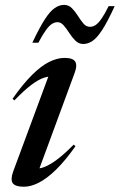

<svg xmlns="http://www.w3.org/2000/svg" viewBox="-20 -734 478 766"><path d="M32.5 -49.5 180.5 -449 195.5 -428Q177.5 -431 155.8 -424Q134 -417 105.2 -395.5Q76.5 -374 37.5 -333.5L30 -340Q71.5 -399 107.8 -435Q144 -471 176.2 -487Q208.5 -503 237.5 -503Q271 -503 280 -488.2Q289 -473.5 278.5 -445L130 -42L110 -63Q125 -59 146.2 -64.2Q167.5 -69.5 198.8 -91Q230 -112.5 274 -157L281 -150.5Q240 -92.5 203.5 -57Q167 -21.5 135 -5.2Q103 11 75.5 11Q41 11 31 -3Q21 -17 32.5 -49.5ZM437.5 -709.5Q409.5 -648 388.2 -615.2Q367 -582.5 348.8 -570.5Q330.5 -558.5 312.5 -558.5Q294 -558.5 280.8 -571.8Q267.5 -585 256.5 -602.2Q245.5 -619.5 234.2 -632.5Q223 -645.5 209.5 -645.5Q198.5 -645.5 187.5 -638.8Q176.5 -632 163.5 -614.2Q150.5 -596.5 133 -563.5H109Q138 -625 159.2 -657.5Q180.5 -690 198.8 -702.2Q217 -714.5 235.5 -714.5Q254 -714.5 267 -701.2Q280 -688 290.8 -670.8Q301.5 -653.5 312.8 -640.2Q324 -627 339 -627Q350.5 -627 361.2 -634Q372 -641 384.5 -658.8Q397 -676.5 413.5 -709.5Z"/></svg>

Font: Newsreader 60pt Medium
Style: Italic
Weight: 500
Italic angle: -17°
Designer: Hugues Gentile
Foundry: Production Type
Version: Version 1.003